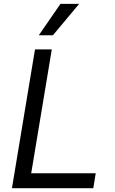

<svg xmlns="http://www.w3.org/2000/svg" viewBox="-20 -986 602 1006"><path d="M42.6 0H468.8L481.5 -78.1H143.5L251.4 -727.3H163.4ZM183.2 -801.1H257.1L394.9 -965.9H296.9Z"/></svg>

Font: Magic Ui Pro
Style: Italic
Weight: 400
Italic angle: -9.39999°
Designer: Stefan Endress, Andreas Faust
Version: Version 1.000;FEAKit 1.0